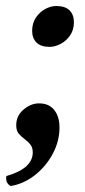

<svg xmlns="http://www.w3.org/2000/svg" viewBox="-44 -467 284 639"><path d="M-8 152Q-14 150 -19.5 142Q-25 134 -23 119Q65 94 65 40Q65 24 57 14Q49 4 38 -4Q27 -12 18.5 -22Q10 -32 10 -50Q10 -82 34.5 -102.5Q59 -123 86 -123Q119 -123 136.5 -101Q154 -79 154 -43Q154 3 131.5 45Q109 87 72 116Q35 145 -8 152ZM121 -311Q92 -311 77.5 -325.5Q63 -340 63 -364Q63 -390 75.5 -408.5Q88 -427 106.5 -437Q125 -447 143 -447Q173 -447 187.5 -432.5Q202 -418 202 -393Q202 -368 189.5 -349.5Q177 -331 158 -321Q139 -311 121 -311Z"/></svg>

Font: Petrona
Style: Bold Italic
Weight: 700
Italic angle: -9°
Designer: Ringo R. Seeber
Foundry: Ringo R. Seeber
Version: Version 2.001; ttfautohint (v1.8.3)